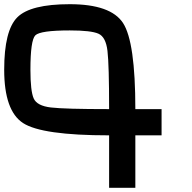

<svg xmlns="http://www.w3.org/2000/svg" viewBox="-20 -895 915 915"><path d="M625 0H500V-250Q179.7 -250 89.8 -308.6Q0 -367.2 0 -562.5Q0 -750 62.5 -812.5Q125 -875 312.5 -875Q507.8 -875 566.4 -785.2Q625 -695.3 625 -375H750V-250H625ZM312.5 -750Q171.9 -750 148.4 -726.6Q125 -703.1 125 -562.5Q125 -460.9 140.6 -425.8Q156.2 -390.6 222.7 -382.8Q289.1 -375 500 -375Q500 -585.9 492.2 -652.3Q484.4 -718.8 449.2 -734.4Q414.1 -750 312.5 -750Z"/></svg>

Font: CraftyPE
Style: Regular
Weight: 400
Designer: Erek Butcher
Foundry: Haunted Coop
Version: Version 0.018;April 4, 2024;FontCreator 15.0.0.2962 64-bit